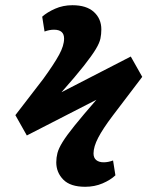

<svg xmlns="http://www.w3.org/2000/svg" viewBox="-20 -620 601 737"><path d="M307 97Q250 97 223 69.5Q196 42 196 3Q196 -15 200.5 -32.5Q205 -50 220 -74.5Q235 -99 266 -137.5Q297 -176 350 -237L83 -100L39 -178L146 -317Q188 -375 207 -410Q226 -445 226 -472Q226 -506 187 -506Q170 -506 151 -499L142 -556Q161 -573 191.5 -586.5Q222 -600 258 -600Q312 -600 340.5 -574Q369 -548 369 -507Q369 -489 365.5 -472Q362 -455 347.5 -431Q333 -407 302 -367.5Q271 -328 216 -266L482 -403L526 -325L412 -175Q375 -126 357 -91.5Q339 -57 339 -31Q339 -14 349.5 -5.5Q360 3 378 3Q395 3 414 -4L423 53Q404 71 373.5 84Q343 97 307 97Z"/></svg>

Font: Literata 12pt
Style: Bold Italic
Weight: 700
Italic angle: -2°
Designer: Latin by Veronika Burian and Jose Scaglione. Greek by Irene Vlachou. Cyrillic by Vera Evstafieva
Foundry: TypeTogether
Version: Version 3.002